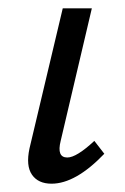

<svg xmlns="http://www.w3.org/2000/svg" viewBox="-20 -436 301 462"><path d="M104 6Q72 6 57 -15.5Q42 -37 51 -79L131 -416H201L126 -97Q116 -57 142 -57Q164 -57 207 -97L231 -66Q162 6 104 6Z"/></svg>

Font: EauTest Medium
Style: Italic
Weight: 500
Italic angle: -12°
Designer: Christian Thalmann (Catharsis Fonts)
Version: Version 0.001;PS 000.001;hotconv 1.0.88;makeotf.lib2.5.64775